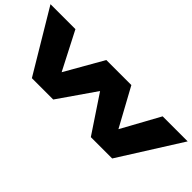

<svg xmlns="http://www.w3.org/2000/svg" viewBox="13 -963 1437 1437"><g transform="rotate(45 731.0 -245.0)"><path d="M922 0 727 -293 524 0H298L5 -490H269L424 -189L596 -490H861L1026 -188L1192 -490H1457L1148 0Z"/></g></svg>

Font: Syne ExtraBold
Style: Regular
Weight: 800
Designer: Lucas Descroix
Foundry: Bonjour Monde
Version: Version 2.200; ttfautohint (v1.8.4)